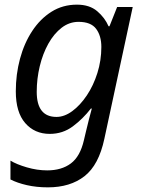

<svg xmlns="http://www.w3.org/2000/svg" viewBox="-20 -566 619 826"><path d="M186 240Q137 240 95.5 230.5Q54 221 25 206V125Q51 141 95.5 154Q140 167 183 167Q245 167 285 137Q325 107 341 37L350 -1Q355 -24 362.5 -52Q370 -80 375 -99H371Q337 -55 293.5 -22.5Q250 10 194 10Q129 10 88.5 -36.5Q48 -83 48 -173Q48 -246 66 -313Q84 -380 118.5 -432.5Q153 -485 201.5 -515.5Q250 -546 311 -546Q365 -546 398 -518Q431 -490 447 -453H451L484 -536H551L429 31Q405 144 343.5 192Q282 240 186 240ZM223 -63Q257 -63 291 -88Q325 -113 353.5 -155.5Q382 -198 399 -252Q416 -306 416 -364Q416 -412 393.5 -442Q371 -472 318 -472Q278 -472 245 -446.5Q212 -421 188 -378Q164 -335 151 -281Q138 -227 138 -171Q138 -63 223 -63Z"/></svg>

Font: Noto IKEA Latin
Style: Italic
Weight: 400
Italic angle: -12°
Designer: Monotype Design Team
Foundry: Monotype Imaging Inc.
Version: Version 1.0